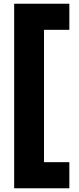

<svg xmlns="http://www.w3.org/2000/svg" viewBox="-20 -758 424 1030"><path d="M56 252V-738H352V-598H216V112H352V252Z"/></svg>

Font: Celebes Black
Style: Regular
Weight: 900
Designer: Anugrah Pasau
Foundry: Lafontype
Version: Version 1.000; ttfautohint (v1.8.4)